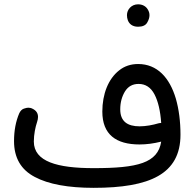

<svg xmlns="http://www.w3.org/2000/svg" viewBox="-20 -836 908 895"><path d="M45.4 -178.2C45.4 -100.6 77.6 -44.9 142.1 -11.2C206.1 22.9 297.9 39.6 416.5 39.6C678.2 39.6 821.3 -24.4 821.3 -208C821.3 -270 814 -326.2 799.8 -376C770.5 -475.1 711.9 -537.6 624 -537.6C589.8 -537.6 560.1 -527.8 535.2 -507.8C484.9 -468.3 457 -397.9 457 -315.9C457 -209 521 -162.6 630.4 -162.6C662.6 -162.6 696.3 -167 731.4 -175.8C715.8 -76.2 622.1 -52.2 416.5 -52.2C247.6 -52.2 137.7 -82.5 137.7 -176.3C137.7 -209.5 145 -244.1 152.8 -267.1C155.8 -275.9 157.2 -283.7 157.2 -291C157.2 -308.1 148.9 -320.8 131.8 -329.1C125.5 -332.5 118.7 -334 111.8 -334C106.9 -334 100.1 -332.5 91.3 -329.6C82.5 -326.7 75.2 -319.3 69.8 -308.1C53.7 -270.5 45.4 -227.5 45.4 -178.2ZM540.5 -326.2C540.5 -357.9 547.9 -385.7 562.5 -409.7C577.1 -433.1 598.1 -444.8 626 -444.8C658.2 -444.8 683.1 -428.7 700.2 -396C717.3 -363.3 727.5 -318.8 731.4 -262.7C727.1 -262.7 723.1 -262.2 718.8 -261.2C692.9 -253.4 659.7 -247.1 630.9 -247.1C574.2 -247.1 540.5 -270 540.5 -326.2ZM571.8 -765.6C571.8 -756.8 573.2 -749 575.7 -742.2C581.5 -726.1 595.7 -711.4 623.5 -711.4C644.5 -711.4 658.7 -717.8 666 -730.5C673.3 -742.7 676.8 -754.4 676.8 -765.1C676.8 -775.4 673.8 -784.2 668.5 -792.5C660.2 -806.2 645 -815.9 623.5 -815.9C592.8 -815.9 571.8 -791.5 571.8 -765.6Z"/></svg>

Font: Mikhak Medium
Style: Regular
Weight: 500
Designer: Amin Abedi
Version: Version 3.2